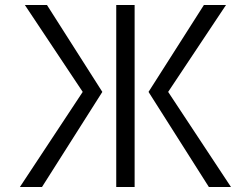

<svg xmlns="http://www.w3.org/2000/svg" viewBox="-20 -753 1010 773"><path d="M522 -733V0H448V-733ZM801 -733H890L657 -383L910 0H821L578 -383ZM149 0H60L313 -383L80 -733H169L392 -383Z"/></svg>

Font: Kreadon
Style: Regular
Weight: 400
Designer: kohakuno
Foundry: StudioGnu
Version: Version 1.000;Glyphs 3.1.2 (3151)